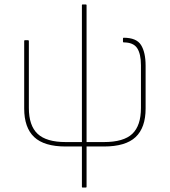

<svg xmlns="http://www.w3.org/2000/svg" viewBox="-20 -660 764 865"><path d="M352 185Q349 185 349 182V0H276Q179 0 134 -42.5Q89 -85 89 -171V-475Q89 -479 92 -479H106Q110 -479 110 -475V-174Q110 -94 149.5 -57Q189 -20 276 -20H349V-637Q349 -640 352 -640H366Q370 -640 370 -637V-20H448Q537 -20 576 -57Q615 -94 615 -174V-366Q615 -417 598 -443Q581 -469 537 -469Q534 -469 534 -473V-486Q534 -490 537 -490Q595 -490 615.5 -457Q636 -424 636 -364V-171Q636 -85 591 -42.5Q546 0 448 0H370V182Q370 185 366 185Z"/></svg>

Font: Sofia Sans Semi Condensed Thin
Style: Regular
Weight: 250
Version: Version 4.100